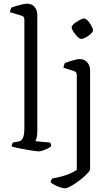

<svg xmlns="http://www.w3.org/2000/svg" viewBox="-20 -820 609 1040"><path d="M188 0Q181 0 162 -3Q143 -6 119.5 -10Q96 -14 75 -18.5Q54 -23 43 -27Q43 -35 46 -41Q49 -47 51 -48L78 -53Q95 -55 103.5 -71.5Q112 -88 112 -126V-713Q112 -721 108.5 -727Q105 -733 94 -736L34 -754Q35 -763 37.5 -769.5Q40 -776 42 -779Q52 -783 68.5 -788Q85 -793 102 -796.5Q119 -800 127 -800Q152 -800 167 -783Q182 -766 182 -740V-110Q182 -89 178.5 -74.5Q175 -60 172 -55L251 -48Q253 -45 255 -40Q257 -35 257 -28Q251 -22 238.5 -15.5Q226 -9 211.5 -4.5Q197 0 188 0ZM332 200Q323 200 307.5 195Q292 190 277 182.5Q262 175 255 168Q255 161 257.5 155.5Q260 150 262 147Q291 142 316 135Q341 128 361.5 119Q382 110 396 100V-413Q396 -422 392 -427.5Q388 -433 378 -436L324 -453Q325 -463 327.5 -469.5Q330 -476 332 -479Q343 -483 358 -488Q373 -493 388.5 -496.5Q404 -500 412 -500Q437 -500 452.5 -482.5Q468 -465 468 -440V96Q468 103 457 115.5Q446 128 429 142.5Q412 157 393 170Q374 183 358 191.5Q342 200 332 200ZM420 -609Q414 -609 405 -616.5Q396 -624 387.5 -634.5Q379 -645 373.5 -655.5Q368 -666 368 -672Q368 -678 375.5 -686Q383 -694 394.5 -701.5Q406 -709 417.5 -714.5Q429 -720 435 -720Q442 -720 450.5 -712.5Q459 -705 466.5 -694Q474 -683 479 -672.5Q484 -662 484 -655Q484 -650 477 -642Q470 -634 459.5 -626.5Q449 -619 438 -614Q427 -609 420 -609Z"/></svg>

Font: Texturina 12pt ExtraLight
Style: Regular
Weight: 250
Designer: Guillermo Torres Carreño
Foundry: Omnibus-Type
Version: Version 1.002